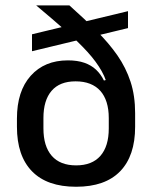

<svg xmlns="http://www.w3.org/2000/svg" viewBox="-20 -682 566 714"><path d="M263 12.5Q155 12.5 99 -45Q43 -102.5 43 -210.5V-241Q43 -343 94.2 -400.2Q145.5 -457.5 232.5 -457.5Q268 -457.5 293.8 -448.5Q319.5 -439.5 337.2 -422.8Q355 -406 366.5 -382.5L391.5 -389.5L384.5 -243Q384.5 -276 376.5 -301.5Q368.5 -327 353 -344.2Q337.5 -361.5 314.5 -370.5Q291.5 -379.5 261 -379.5Q202 -379.5 171.8 -344.2Q141.5 -309 141.5 -243V-204.5Q141.5 -138 172.5 -102.5Q203.5 -67 263 -67Q322.5 -67 353.5 -102.5Q384.5 -138 384.5 -204.5Q384.5 -220 384.5 -233.5Q384.5 -247 384.5 -266Q384 -290.5 384 -306Q384 -321.5 383.5 -344Q378 -382 358.2 -417.2Q338.5 -452.5 304.8 -489.5Q271 -526.5 223.5 -568.5Q176 -610.5 115 -661.5V-662H238Q294.5 -611.5 339.8 -566.5Q385 -521.5 416.8 -475.8Q448.5 -430 465.5 -378Q482.5 -326 482.5 -261.5V-210.5Q482.5 -102.5 426.8 -45Q371 12.5 263 12.5ZM99 -491.5V-554.5L456 -640.5V-577.5Z"/></svg>

Font: Anek Bangla Medium
Style: Regular
Weight: 500
Designer: Sulekha Rajkumar (Bangla), Yesha Goshar (Latin)
Foundry: Ek Type
Version: Version 1.003